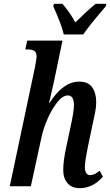

<svg xmlns="http://www.w3.org/2000/svg" viewBox="-20 -972 575 1002"><path d="M310 -84Q310 -135 327 -210L346 -300Q366 -390 366 -422Q366 -474 334 -474Q307 -474 278.5 -438Q250 -402 228 -351Q206 -300 197 -258L141 0H31L162 -619Q171 -666 171 -677Q171 -698 159.5 -706Q148 -714 125 -714H112L122 -760H306L263 -553L236 -434H238Q309 -546 393 -546Q440 -546 461 -516.5Q482 -487 482 -440Q482 -409 473 -368.5Q464 -328 463 -322L439 -208Q433 -178 428 -148.5Q423 -119 423 -100Q423 -80 430 -69Q437 -58 450 -58Q462 -58 473.5 -63.5Q485 -69 500 -81L517 -50Q465 10 396 10Q355 10 332.5 -16Q310 -42 310 -84ZM258 -939 262 -952H306Q349 -901 373 -855Q436 -917 479 -952H535L532 -939Q451 -845 414 -792H313Q301 -844 258 -939Z"/></svg>

Font: Noto Serif CondSemiBold
Style: Italic
Weight: 600
Width: 3
Italic angle: -12°
Designer: Monotype Design Team
Foundry: Monotype Imaging Inc.
Version: Version 1.001